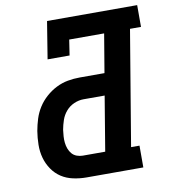

<svg xmlns="http://www.w3.org/2000/svg" viewBox="-82 -806 778 877"><g transform="rotate(-10 306.5 -367.5)"><path d="M249 0Q218 0 187.5 -6.5Q157 -13 132.5 -29Q108 -45 91 -70Q74 -95 66 -124Q58 -153 58.5 -185Q59 -217 64 -248Q69 -276 77.5 -303Q86 -330 101.5 -354.5Q117 -379 139.5 -399Q162 -419 188 -432Q214 -445 241.5 -450Q269 -455 297 -455H412L442 -634H280L269 -562H167L195 -735H613V-634H562L473 -101H512V0ZM249 -101H353L395 -354H297Q275 -354 253 -344.5Q231 -335 215.5 -317Q200 -299 192.5 -277Q185 -255 181 -233Q179 -218 178 -203Q177 -188 178.5 -173.5Q180 -159 185 -145.5Q190 -132 199 -121.5Q208 -111 221.5 -106Q235 -101 249 -101Z"/></g></svg>

Font: Iosevka Curly Slab ExObl
Style: Bold
Weight: 700
Width: 7
Italic angle: -9°
Monospace: yes
Designer: Belleve Invis
Foundry: Belleve Invis
Version: Version 11.0.0; ttfautohint (v1.8.3)